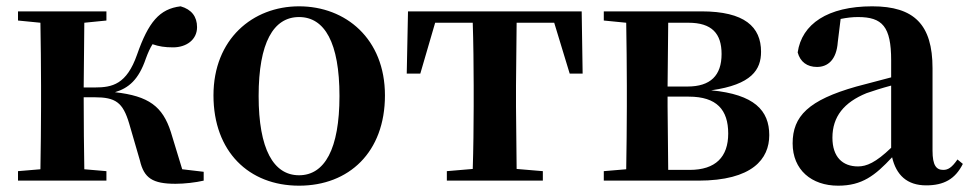

<svg xmlns="http://www.w3.org/2000/svg" viewBox="-20 -572 3072 608"><path d="M423 -64C436 -8 463 10 536 10C564 10 599 6 625 0V-28L557 -36L521 -154C495 -235 451 -268 344 -280C387 -293 419 -319 442 -387C449 -406 455 -419 463 -432C483 -425 502 -422 528 -422C570 -422 604 -446 604 -486C604 -519 587 -542 552 -552C485 -544 450 -502 414 -399C381 -305 336 -295 280 -295H245L247 -500L317 -507V-536H37V-507L108 -500C109 -442 110 -357 110 -301V-235C110 -179 109 -94 108 -36L37 -30V0H317V-30L247 -36C246 -94 245 -182 245 -264H279C346 -264 369 -248 389 -181Z M927 16C1085 16 1199 -90 1199 -270C1199 -449 1075 -552 927 -552C780 -552 656 -448 656 -270C656 -92 768 16 927 16ZM927 -17C846 -17 799 -100 799 -268C799 -437 846 -518 927 -518C1008 -518 1055 -437 1055 -268C1055 -100 1008 -17 927 -17Z M1476 0H1699V-30L1616 -37L1614 -235V-301L1616 -500H1735L1784 -339H1825L1822 -536H1272L1268 -339H1311L1358 -500H1477C1479 -443 1480 -357 1480 -301V-235C1480 -179 1479 -95 1477 -37L1395 -30V0Z M1961 0H2191C2363 0 2416 -69 2416 -144C2416 -222 2369 -273 2232 -286C2361 -304 2390 -352 2390 -408C2390 -487 2338 -536 2201 -536H1892V-507L1963 -500C1964 -442 1965 -357 1965 -301V-235C1965 -179 1964 -94 1963 -36L1892 -30V0ZM2096 -500H2160C2234 -500 2265 -466 2265 -401C2265 -333 2230 -298 2157 -298H2094ZM2094 -266H2161C2250 -266 2286 -224 2286 -149C2286 -75 2246 -34 2164 -34H2096L2094 -235Z M2913 15C2969 15 3005 -5 3029 -53L3012 -67C2994 -41 2982 -34 2967 -34C2945 -34 2933 -48 2933 -95V-356C2933 -494 2875 -552 2742 -552C2601 -552 2519 -496 2506 -406C2514 -376 2536 -360 2567 -360C2601 -360 2629 -382 2633 -439L2642 -512C2662 -516 2679 -518 2697 -518C2774 -518 2802 -488 2802 -381V-327L2692 -298C2540 -255 2490 -204 2490 -118C2490 -34 2550 16 2634 16C2710 16 2751 -16 2805 -74C2818 -18 2852 15 2913 15ZM2802 -104C2753 -57 2724 -45 2697 -45C2648 -45 2616 -75 2616 -136C2616 -203 2653 -248 2724 -277C2744 -284 2772 -293 2802 -301Z"/></svg>

Font: Noto Serif SC
Style: Bold
Weight: 700
Designer: Ryoko NISHIZUKA 西塚涼子 (kana & ideographs); Frank Grießhammer (Latin, Greek & Cyrillic); Wenlong ZHANG 张文龙 (bopomofo); San
Foundry: Adobe
Version: Version 2.001;hotconv 1.1.0;makeotfexe 2.6.0